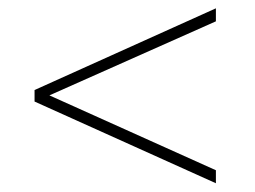

<svg xmlns="http://www.w3.org/2000/svg" viewBox="-20 -472 598 450"><path d="M83.5 -243V-254L486 -73V-42.5L61 -234V-261L486 -452.5V-422Z"/></svg>

Font: Newsreader 60pt Light
Style: Regular
Weight: 300
Designer: Hugues Gentile
Foundry: Production Type
Version: Version 1.003